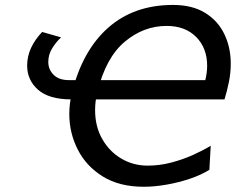

<svg xmlns="http://www.w3.org/2000/svg" viewBox="-20 -730 937 763"><path d="M872.1 -335H264.2Q174.8 -335 131.3 -373.3Q87.9 -411.6 87.9 -469.2Q87.9 -506.3 103.5 -539.8Q119.1 -573.2 147.5 -603L222.7 -581.5Q203.1 -563.5 187.5 -538.3Q171.9 -513.2 171.9 -483.9Q171.9 -454.1 192.9 -432.9Q213.9 -411.6 253.9 -411.6H795.9Q803.2 -441.9 803.2 -468.8Q803.2 -538.6 759.8 -582.8Q716.3 -627 642.1 -627Q550.8 -627 475.8 -564.2Q400.9 -501.5 367.2 -365.7Q357.9 -328.6 357.9 -292.5Q357.9 -227.1 386.5 -177.2Q415 -127.4 462.4 -99.6Q509.8 -71.8 566.9 -71.8Q614.3 -71.8 660.6 -84Q707 -96.2 747.6 -114.5Q788.1 -132.8 817.4 -150.9L812 -55.2Q779.3 -34.7 734.1 -19.5Q689 -4.4 641.1 3.9Q593.3 12.2 551.8 12.2Q454.6 12.2 388.7 -28.6Q322.8 -69.3 289.1 -135.5Q255.4 -201.7 255.4 -276.9Q255.4 -318.8 265.6 -360.4Q307.6 -529.8 410.2 -620.1Q512.7 -710.4 667.5 -710.4Q743.7 -710.4 794.7 -679.2Q845.7 -647.9 871.3 -595Q897 -542 897 -476.6Q897 -440.9 889.9 -405.3Q882.8 -369.6 872.1 -335Z"/></svg>

Font: Andika
Style: Italic
Weight: 400
Italic angle: -14°
Designer: Victor Gaultney, Annie Olsen, Julie Remington, Don Collingsworth, Eric Hays, Becca Hirsbrunner
Foundry: SIL International
Version: Version 6.101